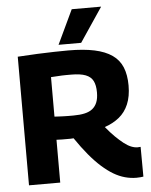

<svg xmlns="http://www.w3.org/2000/svg" viewBox="-61 -981 819 1041"><g transform="rotate(-5 348.0 -460.5)"><path d="M639 10Q608 10 577 1.5Q546 -7 515.5 -25Q485 -43 453 -71.5Q421 -100 387.5 -140Q354 -180 318 -233Q312 -232 301.5 -232Q291 -232 284 -232Q271 -232 255 -232Q239 -232 225 -233V0H55V-700Q114 -704 163.5 -706Q213 -708 254.5 -709Q296 -710 331 -710Q414 -710 472.5 -697.5Q531 -685 568.5 -659Q606 -633 623 -591.5Q640 -550 640 -492Q640 -433 622 -390.5Q604 -348 570.5 -321Q537 -294 492 -279Q518 -247 541.5 -224Q565 -201 585.5 -185Q606 -169 624.5 -161.5Q643 -154 660 -154Q663 -154 668 -154.5Q673 -155 676 -155L677 7Q670 8 661 9Q652 10 639 10ZM329 -356Q364 -356 390 -362Q416 -368 432.5 -381.5Q449 -395 457.5 -416.5Q466 -438 466 -470Q466 -509 454 -532.5Q442 -556 413.5 -567Q385 -578 335 -578Q319 -578 307.5 -578Q296 -578 284.5 -577.5Q273 -577 259 -576Q245 -575 225 -574V-359Q240 -358 252 -357.5Q264 -357 276 -356.5Q288 -356 300.5 -356Q313 -356 329 -356ZM281 -745 369 -931H529L404 -745Z"/></g></svg>

Font: Georama ExtraCondensed Thin
Style: Bold
Weight: 700
Version: Version 1.001